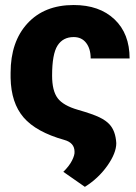

<svg xmlns="http://www.w3.org/2000/svg" viewBox="-20 -558 541 761"><path d="M272 -538.1Q374 -538.1 433.8 -481.4Q493.7 -424.8 493.7 -326.2H339.4Q339.4 -364.7 321.5 -387.9Q303.7 -411.1 272 -411.1Q229.5 -411.1 208 -377.4Q186.5 -343.8 186.5 -258.3Q186.5 -198.2 208.5 -168.9Q230.5 -139.6 288.8 -122.8Q347.2 -106 373.5 -93.3Q399.9 -80.6 414.1 -64.9Q438 -39.1 440.9 9.3Q440.9 48.8 405.3 99.1Q369.6 149.4 316.4 182.6L231 123Q254.9 99.6 265.6 77.9Q276.4 56.2 275.4 43.5Q275.4 7.8 234.9 -3.4Q123.5 -34.7 73.7 -92.3Q23.9 -149.9 22 -249.5V-269.5Q22 -392.6 88.9 -465.3Q155.8 -538.1 272 -538.1Z"/></svg>

Font: Roboto
Style: Regular
Weight: 900
Designer: Google
Version: Version 2.001171; 2014